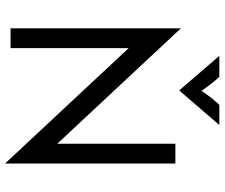

<svg xmlns="http://www.w3.org/2000/svg" viewBox="-82 -750 852 728"><g transform="rotate(90 344.0 -386.0)"><path d="M322.9 -639.6 454.2 -791.7H377.8C358.3 -772.2 344.4 -752.8 324.3 -724.3C304.2 -752.8 290.3 -772.2 270.8 -791.7H191.7ZM600 20.8V-625H525V-177.1L87.5 -645.8V0H162.5V-447.9Z"/></g></svg>

Font: Afacad
Style: Regular
Weight: 400
Designer: Kristian Moeller
Foundry: Dicotype
Version: Version 1.000